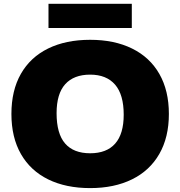

<svg xmlns="http://www.w3.org/2000/svg" viewBox="-20 -954 924 984"><path d="M38.5 -370Q38.5 -490.5 87.2 -575.8Q136 -661 226.8 -705.5Q317.5 -750 442 -750Q566 -750 657 -705.2Q748 -660.5 796.8 -575Q845.5 -489.5 845.5 -370Q845.5 -250.5 796.5 -165Q747.5 -79.5 656.5 -34.8Q565.5 10 442 10Q318 10 227.2 -34.5Q136.5 -79 87.5 -164.2Q38.5 -249.5 38.5 -370ZM614 -366Q614 -469 569.8 -520.2Q525.5 -571.5 442 -571.5Q358.5 -571.5 314.2 -522.5Q270 -473.5 270 -374Q270 -269 313.5 -218.8Q357 -168.5 442 -168.5Q526.5 -168.5 570.2 -218Q614 -267.5 614 -366ZM228.5 -810.5V-934.5H655.5V-810.5Z"/></svg>

Font: Encode Sans Semi Expanded Black
Style: Regular
Weight: 900
Width: 6
Designer: Multiple Designers
Foundry: Impallari Type
Version: Version 2.000